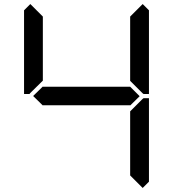

<svg xmlns="http://www.w3.org/2000/svg" viewBox="-20 -975 856 950"><path d="M130 -515 126 -510H99V-924L130 -955L192 -893V-576ZM671 -499 624 -453V-454H192V-453L144 -500L192 -547V-546H624ZM685 -485 690 -489H717V-76L686 -45L624 -107V-424ZM686 -955 717 -924V-510H690L685 -514L624 -575V-893Z"/></svg>

Font: DSEG7 Classic
Style: Regular
Weight: 400
Designer: Keshikan(Twitter:@keshinomi_88pro)
Version: Version 0.46